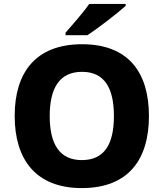

<svg xmlns="http://www.w3.org/2000/svg" viewBox="-20 -951 836 981"><path d="M622 -921V-931H436C405 -886 347 -821 315 -784V-771H426C479 -805 580 -883 622 -921ZM741 -358C741 -580 637 -725 399 -725C162 -725 55 -580 55 -359C55 -137 162 10 398 10C637 10 741 -137 741 -358ZM234 -358C234 -498 282 -584 399 -584C516 -584 562 -498 562 -358C562 -218 516 -133 398 -133C282 -133 234 -218 234 -358Z"/></svg>

Font: Noto Sans Ethiopic ExtraBold
Style: Regular
Weight: 800
Designer: Monotype Design Team
Foundry: Monotype Imaging Inc.
Version: Version 2.102